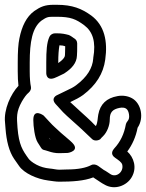

<svg xmlns="http://www.w3.org/2000/svg" viewBox="-21 -741 609 801"><path d="M300 -509C301 -518 301 -533 301 -560C301 -570 295 -578 287 -582C286 -583 272 -593 266 -595C251 -599 238 -602 216 -602H208C198 -602 188 -595 185 -587C174 -563 172 -529 172 -480V-439C172 -439 169 -403 205 -415C210 -417 213 -418 219 -421L246 -434C247 -434 248 -436 249 -436C278 -455 299 -478 300 -509ZM250 -511C250 -506 247 -495 222 -478V-480C222 -512 224 -535 227 -552C244 -551 240 -551 251 -548C251 -525 250 -518 250 -511ZM262 -103C262 -103 315 -111 280 -146C269 -157 251 -171 233 -187C224 -195 217 -202 208 -210C195 -221 172 -248 161 -259C161 -259 118 -291 118 -241V-240C118 -214 124 -166 136 -147C142 -138 146 -131 150 -125C158 -113 162 -117 181 -110C195 -105 210 -102 225 -102C242 -102 251 -103 262 -103ZM190 -159C187 -160 185 -162 183 -166ZM226 -33C214 -33 200 -37 186 -38C166 -40 148 -45 131 -54C112 -64 102 -74 99 -78C73 -114 58 -136 52 -208C49 -251 46 -274 70 -317C80 -334 89 -347 99 -355C106 -361 110 -371 108 -379C105 -393 103 -415 103 -443V-480C103 -567 114 -626 152 -655C174 -670 179 -671 202 -671H216C274 -671 296 -661 330 -636C366 -609 380 -567 368 -499V-497C365 -457 343 -420 296 -385C287 -378 272 -370 254 -362C235 -353 224 -347 219 -345C216 -344 189 -332 211 -307C221 -296 232 -284 242 -273C254 -260 312 -210 325 -197C343 -179 348 -176 363 -161C371 -153 386 -153 397 -160C398 -162 405 -169 410 -174C425 -189 437 -217 437 -243C437 -272 448 -285 478 -291C501 -295 513 -288 517 -265C519 -252 518 -243 510 -234C507 -231 505 -226 504 -222C497 -183 482 -150 455 -121C450 -115 437 -98 459 -83C473 -73 486 -65 489 -54C496 -24 464 2 439 -15C431 -20 422 -27 412 -32C398 -40 380 -63 359 -52C338 -41 305 -34 259 -34C249 -34 239 -33 226 -33ZM368 -1C373 3 379 6 386 11C394 16 403 23 413 28C457 55 508 33 528 -1C552 -41 537 -85 510 -109C531 -137 546 -171 553 -208C581 -249 568 -310 530 -331C512 -341 490 -344 469 -340C424 -332 397 -307 389 -263C386 -248 387 -230 379 -215C375 -218 369 -225 361 -233C345 -249 286 -301 272 -315C293 -325 311 -334 326 -345C380 -386 410 -434 418 -492C429 -569 415 -635 360 -676C320 -705 281 -721 216 -721H202C167 -721 148 -713 122 -695C89 -671 70 -631 60 -581C55 -558 53 -525 53 -480V-443C53 -419 54 -401 56 -383C24 -349 -6 -284 0 -230C1 -221 1 -213 2 -205C6 -152 17 -109 38 -78L59 -48C80 -18 133 6 180 12C195 14 212 17 226 17C279 17 330 14 368 -1Z"/></svg>

Font: AppleStorm
Style: XbdOut
Weight: 800
Foundry: Cannot Into Space Fonts
Version: Version 1.01